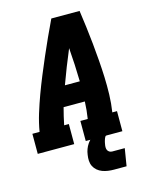

<svg xmlns="http://www.w3.org/2000/svg" viewBox="-136 -821 871 1109"><g transform="rotate(-15 300.0 -266.5)"><path d="M3 0V-120H46Q55 -173 71 -225Q87 -277 106 -328.5Q125 -380 146 -431Q167 -482 189 -533Q211 -584 234 -634.5Q257 -685 281 -735H450Q457 -685 463.5 -634.5Q470 -584 475 -533Q480 -482 484 -431Q488 -380 490 -328.5Q492 -277 490.5 -224.5Q489 -172 481 -120H509V0H290V-120H334Q338 -145 340.5 -170.5Q343 -196 344 -222H217Q210 -196 204 -170.5Q198 -145 193 -120H221V0ZM346 -342Q345 -392 342.5 -442.5Q340 -493 336 -543Q315 -493 295 -442.5Q275 -392 257 -342ZM405 202Q387 202 369.5 199.5Q352 197 336 191Q320 185 307 174Q294 163 286.5 148Q279 133 278 115.5Q277 98 280 80Q282 63 288 47Q294 31 303.5 17Q313 3 326.5 -8.5Q340 -20 355.5 -27Q371 -34 387.5 -37Q404 -40 420 -40L414 0Q409 0 406.5 4Q404 8 402 12.5Q400 17 399 21Q398 25 396.5 29Q395 33 394.5 37.5Q394 42 393 46Q391 55 391 64.5Q391 74 394.5 81.5Q398 89 405.5 93.5Q413 98 422 98H497L480 202Z"/></g></svg>

Font: Iosevka Curly Slab HvEx
Style: Italic
Weight: 900
Width: 7
Italic angle: -9°
Monospace: yes
Designer: Belleve Invis
Foundry: Belleve Invis
Version: Version 11.1.0; ttfautohint (v1.8.3)